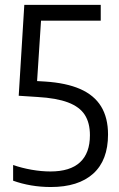

<svg xmlns="http://www.w3.org/2000/svg" viewBox="-20 -760 488 790"><path d="M189 9.5Q147.5 9.5 108 2.8Q68.5 -4 34 -16.5V-81Q70.5 -68.5 110.5 -61.5Q150.5 -54.5 187.5 -54.5Q268.5 -54.5 309.2 -92.2Q350 -130 350 -203.5Q350 -254.5 328.8 -287.5Q307.5 -320.5 260 -338.5Q212.5 -356.5 134 -361L57 -366L80 -740H394.5V-675H116.5L151 -708.5L130.5 -394L88.5 -429L165 -424.5Q252 -419 309.8 -393.8Q367.5 -368.5 396 -322Q424.5 -275.5 424.5 -206.5Q424.5 -100.5 363.5 -45.5Q302.5 9.5 189 9.5Z"/></svg>

Font: Encode Sans SC Condensed
Style: Regular
Weight: 400
Width: 3
Designer: Multiple Designers
Foundry: Impallari Type
Version: Version 3.002